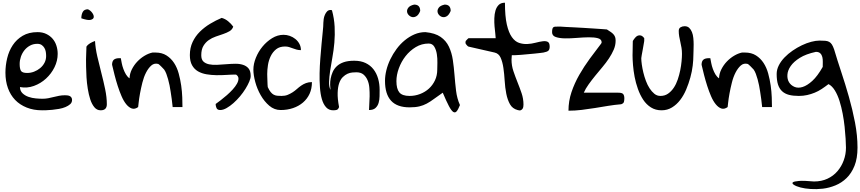

<svg xmlns="http://www.w3.org/2000/svg" viewBox="-20 -800 6255 1396"><path d="M19.5 -271.5Q19.5 -324.2 32.2 -377Q44.9 -429.7 72.8 -471.7Q100.6 -513.7 145 -540Q189.5 -566.4 252.9 -566.4Q289.1 -566.4 316.4 -553.2Q343.8 -540 362.3 -518.6Q380.9 -497.1 390.1 -468.3Q399.4 -439.5 399.4 -408.2Q399.4 -358.4 376.5 -311.5Q353.5 -264.6 314.9 -229Q276.4 -193.4 226.6 -175.3Q176.8 -157.2 125 -167Q126 -138.7 144 -121.6Q162.1 -104.5 187.5 -95.7Q212.9 -86.9 240.2 -84.5Q267.6 -82 289.1 -82Q311.5 -82 331.1 -85.9Q350.6 -89.8 370.1 -94.7Q389.6 -99.6 409.7 -103.5Q429.7 -107.4 452.1 -107.4Q460.9 -107.4 469.7 -106.4Q478.5 -105.5 486.3 -102.1Q494.1 -98.6 499 -91.3Q503.9 -84 503.9 -73.2Q503.9 -54.7 490.2 -42.5Q476.6 -30.3 455.6 -21.5Q434.6 -12.7 409.2 -8.3Q383.8 -3.9 359.9 -1.5Q335.9 1 315.9 1.5Q295.9 2 286.1 2Q223.6 2 173.8 -18.1Q124 -38.1 89.8 -73.7Q55.7 -109.4 37.6 -159.7Q19.5 -210 19.5 -271.5ZM123 -335Q123 -300.8 132.3 -285.2Q141.6 -269.5 177.7 -269.5Q203.1 -269.5 227.5 -278.8Q252 -288.1 272 -304.7Q292 -321.3 303.7 -343.8Q315.4 -366.2 315.4 -392.6Q315.4 -407.2 313 -422.9Q310.5 -438.5 302.7 -451.7Q294.9 -464.8 282.7 -473.1Q270.5 -481.4 251 -481.4Q221.7 -481.4 197.8 -468.3Q173.8 -455.1 157.2 -434.1Q140.6 -413.1 131.8 -387.2Q123 -361.3 123 -335Z M605.5 -366.2Q605.5 -372.1 606 -385.3Q606.4 -398.4 606.9 -413.1Q607.4 -427.7 607.9 -441.4Q608.4 -455.1 608.4 -460.9Q619.1 -476.6 636.2 -486.3Q653.3 -496.1 670.9 -502Q673.8 -449.2 687.5 -389.6Q701.2 -330.1 716.8 -270Q732.4 -210 744.6 -151.4Q756.8 -92.8 756.8 -42Q756.8 2 711.9 2Q684.6 2 666 -20.5Q647.5 -43 636.2 -77.6Q625 -112.3 618.2 -154.8Q611.3 -197.3 608.9 -238.3Q606.4 -279.3 606 -313.5Q605.5 -347.7 605.5 -366.2ZM619.1 -732.4Q637.7 -724.6 650.4 -707Q663.1 -689.5 661.6 -675.3Q660.2 -661.1 639.6 -655.8Q619.1 -650.4 571.3 -667Q571.3 -693.4 581.5 -712.9Q591.8 -732.4 619.1 -732.4Z M794.9 -329.1Q794.9 -354.5 807.6 -365.7Q820.3 -377 848.6 -377H858.4Q861.3 -361.3 865.2 -340.8Q869.1 -320.3 877 -298.8Q884.8 -277.3 895.5 -259.3Q906.2 -241.2 921.9 -230.5Q922.9 -264.6 939 -296.4Q955.1 -328.1 979 -353Q1002.9 -377.9 1031.7 -395Q1060.5 -412.1 1088.9 -418H1110.4Q1157.2 -418 1190.4 -397Q1223.6 -376 1245.6 -342.3Q1267.6 -308.6 1279.3 -265.6Q1291 -222.7 1297.4 -178.2Q1303.7 -133.8 1305.2 -92.3Q1306.6 -50.8 1306.6 -21.5H1235.4Q1229.5 -80.1 1220.7 -133.8Q1217.8 -155.3 1212.9 -179.2Q1208 -203.1 1202.1 -224.1Q1196.3 -245.1 1189.5 -263.2Q1182.6 -281.2 1173.8 -293.9Q1169.9 -297.9 1163.6 -304.7Q1157.2 -311.5 1150.4 -318.4Q1143.6 -325.2 1137.7 -330.1Q1131.8 -335 1130.9 -335Q1101.6 -342.8 1080.1 -323.7Q1058.6 -304.7 1042 -272.5Q1025.4 -240.2 1015.1 -199.2Q1004.9 -158.2 998 -120.6Q991.2 -83 988.3 -55.2Q985.4 -27.3 984.4 -21.5Q960 -3.9 938.5 -11.2Q917 -18.6 897.9 -42Q878.9 -65.4 863.8 -100.6Q848.6 -135.7 835.9 -175.3Q823.2 -214.8 813 -254.9Q802.7 -294.9 794.9 -329.1Z M1547.9 -43.9Q1563.5 -54.7 1585.4 -71.8Q1607.4 -88.9 1629.9 -108.4Q1652.3 -127.9 1671.9 -149.4Q1691.4 -170.9 1702.6 -190.9Q1713.9 -210.9 1713.9 -228.5Q1713.9 -246.1 1696.3 -257.8Q1665 -257.8 1627.9 -255.4Q1590.8 -252.9 1553.7 -253.4Q1516.6 -253.9 1481.9 -259.8Q1447.3 -265.6 1419.9 -281.2Q1392.6 -296.9 1376.5 -325.7Q1360.4 -354.5 1360.4 -399.4Q1360.4 -452.1 1380.4 -494.6Q1400.4 -537.1 1433.6 -569.8Q1466.8 -602.5 1508.3 -627.4Q1549.8 -652.3 1591.8 -669.9Q1617.2 -663.1 1638.7 -645.5Q1660.2 -627.9 1675.8 -606.4Q1668.9 -585 1648.9 -573.2Q1628.9 -561.5 1603 -552.7Q1577.1 -543.9 1548.8 -534.2Q1520.5 -524.4 1497.6 -508.3Q1474.6 -492.2 1459 -466.3Q1443.4 -440.4 1443.4 -398.4Q1443.4 -367.2 1459 -352.5Q1474.6 -337.9 1500 -332.5Q1525.4 -327.1 1557.6 -328.6Q1589.8 -330.1 1623.5 -333Q1657.2 -335.9 1689.5 -336.4Q1721.7 -336.9 1747.1 -328.6Q1772.5 -320.3 1787.6 -301.8Q1802.7 -283.2 1802.7 -247.1Q1802.7 -231.4 1792.5 -207Q1782.2 -182.6 1765.1 -154.8Q1748 -127 1725.1 -99.6Q1702.1 -72.3 1677.2 -50.3Q1652.3 -28.3 1627.4 -14.2Q1602.5 0 1581.1 0Q1560.5 0 1554.2 -14.6Q1547.9 -29.3 1547.9 -43.9Z M1822.3 -293.9Q1822.3 -335 1840.3 -379.9Q1858.4 -424.8 1888.7 -461.4Q1918.9 -498 1958.5 -522.5Q1998 -546.9 2042 -546.9Q2064.5 -546.9 2086.9 -539.1Q2109.4 -531.2 2127.4 -516.6Q2145.5 -502 2156.7 -481.4Q2168 -460.9 2168 -435.5Q2150.4 -435.5 2136.2 -439.5Q2122.1 -443.4 2108.4 -448.7Q2094.7 -454.1 2081.5 -458Q2068.4 -461.9 2052.7 -461.9Q2012.7 -461.9 1987.8 -441.9Q1962.9 -421.9 1948.2 -391.6Q1933.6 -361.3 1928.2 -326.7Q1922.9 -292 1922.9 -261.7Q1922.9 -256.8 1923.3 -243.2Q1923.8 -229.5 1924.3 -214.4Q1924.8 -199.2 1925.3 -185.5Q1925.8 -171.9 1926.8 -167Q1937.5 -143.6 1947.8 -130.9Q1958 -118.2 1969.7 -111.8Q1981.4 -105.5 1995.1 -104Q2008.8 -102.5 2027.3 -102.5Q2052.7 -102.5 2071.8 -110.4Q2090.8 -118.2 2107.4 -128.9Q2124 -139.6 2138.7 -152.8Q2153.3 -166 2169.4 -177.2Q2185.5 -188.5 2204.6 -195.8Q2223.6 -203.1 2248 -203.1Q2248 -155.3 2231 -118.2Q2213.9 -81.1 2183.1 -54.7Q2152.3 -28.3 2110.8 -14.2Q2069.3 0 2020.5 0Q1974.6 0 1938 -31.2Q1901.4 -62.5 1875.5 -107.9Q1849.6 -153.3 1835.9 -204.1Q1822.3 -254.9 1822.3 -293.9Z M2331.1 -634.8Q2331.1 -645.5 2333.5 -661.6Q2335.9 -677.7 2342.3 -692.4Q2348.6 -707 2358.4 -717.3Q2368.2 -727.5 2383.8 -727.5Q2384.8 -727.5 2388.7 -726.6Q2392.6 -725.6 2393.6 -725.6Q2410.2 -665 2413.1 -605.5Q2416 -545.9 2411.1 -489.7Q2406.2 -433.6 2396.5 -381.3Q2386.7 -329.1 2380.4 -285.2Q2374 -241.2 2372.6 -206.1Q2371.1 -170.9 2382.8 -146.5Q2380.9 -162.1 2380.4 -184.1Q2379.9 -206.1 2384.3 -229.5Q2388.7 -252.9 2398.9 -276.4Q2409.2 -299.8 2428.7 -318.4Q2448.2 -336.9 2479 -347.7Q2509.8 -358.4 2555.7 -358.4Q2603.5 -358.4 2638.2 -341.8Q2672.9 -325.2 2695.3 -296.4Q2717.8 -267.6 2729 -229Q2740.2 -190.4 2740.2 -146.5Q2740.2 -126 2739.7 -100.1Q2739.3 -74.2 2732.9 -52.2Q2726.6 -30.3 2710.4 -15.1Q2694.3 0 2663.1 0Q2663.1 -15.6 2665 -42.5Q2667 -69.3 2667.5 -99.6Q2668 -129.9 2665.5 -161.1Q2663.1 -192.4 2652.3 -217.3Q2641.6 -242.2 2622.6 -258.3Q2603.5 -274.4 2570.3 -274.4Q2558.6 -274.4 2541.5 -272.9Q2524.4 -271.5 2506.8 -263.7Q2489.3 -255.9 2472.7 -239.7Q2456.1 -223.6 2446.3 -195.8Q2436.5 -168 2435.1 -125.5Q2433.6 -83 2445.3 -21.5Q2438.5 -3.9 2428.2 -1Q2418 2 2402.3 2Q2371.1 2 2351.1 -20Q2331.1 -42 2320.3 -79.1Q2309.6 -116.2 2306.2 -165Q2302.7 -213.9 2303.7 -267.1Q2304.7 -320.3 2309.1 -375.5Q2313.5 -430.7 2317.9 -480Q2322.3 -529.3 2326.7 -569.8Q2331.1 -610.4 2331.1 -634.8Z M3199.2 -126Q3162.1 -100.6 3135.3 -80.6Q3108.4 -60.5 3083 -46.9Q3057.6 -33.2 3028.8 -26.4Q3000 -19.5 2958 -19.5Q2867.2 -19.5 2823.2 -67.9Q2779.3 -116.2 2779.3 -211.9Q2779.3 -249 2789.1 -289.1Q2798.8 -329.1 2817.9 -368.7Q2836.9 -408.2 2863.3 -443.8Q2889.6 -479.5 2922.9 -506.8Q2956.1 -534.2 2993.7 -550.3Q3031.2 -566.4 3073.2 -566.4Q3143.6 -559.6 3183.6 -531.7Q3223.6 -503.9 3244.1 -460.4Q3264.6 -417 3272.5 -363.8Q3280.3 -310.5 3284.7 -253.9Q3289.1 -197.3 3295.9 -140.6Q3302.7 -84 3324.2 -36.1Q3311.5 -3.9 3300.3 9.3Q3289.1 22.5 3275.4 13.7Q3261.7 4.9 3243.7 -29.3Q3225.6 -63.5 3199.2 -126ZM2862.3 -210Q2862.3 -154.3 2883.3 -128.4Q2904.3 -102.5 2958 -102.5Q2998 -102.5 3034.7 -116.7Q3071.3 -130.9 3098.6 -155.8Q3126 -180.7 3142.6 -215.8Q3159.2 -251 3159.2 -293.9Q3159.2 -311.5 3160.2 -343.3Q3161.1 -375 3156.2 -406.2Q3151.4 -437.5 3137.7 -460.4Q3124 -483.4 3096.7 -483.4Q3045.9 -483.4 3002.9 -457.5Q2960 -431.6 2928.7 -391.6Q2897.5 -351.6 2879.9 -303.2Q2862.3 -254.9 2862.3 -210ZM2991.2 -766.6Q3035.2 -766.6 3035.2 -720.7Q3024.4 -692.4 3008.3 -682.6Q2992.2 -672.9 2977.5 -675.8Q2962.9 -678.7 2951.7 -690.4Q2940.4 -702.1 2939.5 -716.8Q2938.5 -731.4 2950.2 -745.6Q2961.9 -759.8 2991.2 -766.6ZM3212.9 -766.6Q3256.8 -766.6 3256.8 -720.7Q3245.1 -692.4 3229.5 -682.6Q3213.9 -672.9 3198.7 -675.8Q3183.6 -678.7 3172.9 -690.4Q3162.1 -702.1 3161.1 -716.8Q3160.2 -731.4 3171.4 -745.6Q3182.6 -759.8 3212.9 -766.6Z M3364.3 -492.2Q3364.3 -495.1 3365.2 -497.1Q3365.2 -499 3366.2 -502Q3370.1 -506.8 3377.9 -514.6Q3385.7 -522.5 3387.7 -522.5H3584Q3584 -533.2 3581.1 -556.6Q3578.1 -580.1 3575.7 -608.4Q3573.2 -636.7 3574.2 -667.5Q3575.2 -698.2 3582.5 -723.1Q3589.8 -748 3606 -764.2Q3622.1 -780.3 3651.4 -780.3Q3651.4 -681.6 3665 -622.1Q3678.7 -562.5 3701.7 -530.3Q3724.6 -498 3753.9 -488.3Q3783.2 -478.5 3814 -480Q3844.7 -481.4 3874 -489.3Q3903.3 -497.1 3926.3 -500Q3949.2 -502.9 3962.9 -495.6Q3976.6 -488.3 3976.6 -460.9Q3976.6 -440.4 3967.3 -431.6Q3958 -422.9 3931.6 -418Q3923.8 -417 3905.8 -414.6Q3887.7 -412.1 3865.2 -410.2Q3842.8 -408.2 3817.4 -405.8Q3792 -403.3 3769.5 -401.4Q3747.1 -399.4 3728.5 -398.9Q3710 -398.4 3701.2 -398.4Q3701.2 -393.6 3700.2 -381.8Q3699.2 -370.1 3699.2 -366.2Q3699.2 -323.2 3712.9 -282.7Q3726.6 -242.2 3742.7 -202.1Q3758.8 -162.1 3772.5 -122.1Q3786.1 -82 3786.1 -39.1Q3786.1 -31.2 3784.7 -22.9Q3783.2 -14.6 3778.8 -8.3Q3774.4 -2 3766.1 1.5Q3757.8 4.9 3743.2 0Q3706.1 -9.8 3688 -42Q3669.9 -74.2 3661.1 -118.7Q3652.3 -163.1 3649.4 -212.9Q3646.5 -262.7 3640.1 -306.2Q3633.8 -349.6 3620.1 -380.4Q3606.4 -411.1 3576.2 -418L3387.7 -460.9Q3383.8 -460.9 3376 -469.2Q3368.2 -477.5 3366.2 -481.4Q3365.2 -483.4 3365.2 -486.3Q3364.3 -488.3 3364.3 -492.2Z M4349.6 -481.4Q4351.6 -483.4 4353 -486.8Q4354.5 -490.2 4354.5 -492.2Q4354.5 -514.6 4327.6 -522Q4300.8 -529.3 4260.7 -528.8Q4220.7 -528.3 4174.3 -524.4Q4127.9 -520.5 4087.9 -521Q4047.9 -521.5 4021 -530.8Q3994.1 -540 3994.1 -565.4Q3994.1 -582 3996.6 -590.3Q3999 -598.6 4003.9 -602.1Q4008.8 -605.5 4016.1 -606Q4023.4 -606.4 4032.2 -606.4H4057.6Q4069.3 -605.5 4095.7 -604Q4122.1 -602.5 4155.3 -601.1Q4188.5 -599.6 4225.1 -597.2Q4261.7 -594.7 4294.4 -592.8Q4327.1 -590.8 4353 -588.9Q4378.9 -586.9 4392.6 -585.9Q4410.2 -575.2 4422.4 -566.4Q4434.6 -557.6 4441.9 -548.8Q4449.2 -540 4452.6 -529.8Q4456.1 -519.5 4456.1 -503.9Q4456.1 -470.7 4442.4 -439Q4428.7 -407.2 4407.7 -375.5Q4386.7 -343.8 4359.9 -312Q4333 -280.3 4307.6 -249Q4282.2 -217.8 4259.8 -186.5Q4237.3 -155.3 4224.6 -126H4475.6Q4503.9 -126 4511.7 -115.2Q4519.5 -104.5 4519.5 -85Q4519.5 -71.3 4516.6 -59.6Q4513.7 -47.9 4496.1 -42Q4449.2 -38.1 4401.4 -30.3Q4353.5 -22.5 4305.7 -14.6Q4257.8 -6.8 4209.5 -1Q4161.1 4.9 4113.3 4.9Q4113.3 -65.4 4135.3 -130.4Q4157.2 -195.3 4191.9 -255.9Q4226.6 -316.4 4268.1 -373Q4309.6 -429.7 4349.6 -481.4Z M4579.1 -398.4Q4579.1 -404.3 4579.6 -419.4Q4580.1 -434.6 4580.1 -451.2Q4580.1 -467.8 4580.6 -481.9Q4581.1 -496.1 4581.1 -502Q4587.9 -513.7 4597.2 -524.9Q4606.4 -536.1 4616.7 -540.5Q4627 -544.9 4639.2 -542Q4651.4 -539.1 4664.1 -522.5V-514.6V-502Q4663.1 -497.1 4660.2 -479Q4657.2 -460.9 4653.3 -439.5Q4649.4 -418 4646 -399.9Q4642.6 -381.8 4642.6 -377Q4642.6 -358.4 4646.5 -330.6Q4650.4 -302.7 4657.7 -272.5Q4665 -242.2 4676.3 -211.9Q4687.5 -181.6 4703.1 -157.7Q4718.8 -133.8 4737.8 -118.2Q4756.8 -102.5 4782.2 -102.5Q4813.5 -102.5 4837.4 -119.1Q4861.3 -135.7 4878.9 -162.1Q4896.5 -188.5 4907.7 -221.7Q4918.9 -254.9 4925.8 -288.6Q4932.6 -322.3 4935.5 -353.5Q4938.5 -384.8 4938.5 -408.2Q4938.5 -431.6 4935.1 -452.6Q4931.6 -473.6 4926.8 -494.1Q4921.9 -514.6 4918.5 -534.7Q4915 -554.7 4915 -575.2Q4915 -593.8 4928.2 -601.6Q4941.4 -609.4 4958 -609.4Q4978.5 -609.4 4991.2 -597.2Q5003.9 -585 5011.2 -566.4Q5018.6 -547.9 5021 -523.9Q5023.4 -500 5023.4 -476.6Q5023.4 -453.1 5022.5 -432.1Q5021.5 -411.1 5021.5 -398.4Q5021.5 -365.2 5016.6 -323.2Q5011.7 -281.2 4999.5 -236.8Q4987.3 -192.4 4969.2 -149.4Q4951.2 -106.4 4925.3 -72.8Q4899.4 -39.1 4865.7 -18.6Q4832 2 4790 2Q4746.1 2 4712.9 -19Q4679.7 -40 4656.7 -74.7Q4633.8 -109.4 4618.2 -153.3Q4602.5 -197.3 4594.2 -241.2Q4585.9 -285.2 4582.5 -326.7Q4579.1 -368.2 4579.1 -398.4Z M5081.1 -329.1Q5081.1 -354.5 5093.8 -365.7Q5106.4 -377 5134.8 -377H5144.5Q5147.5 -361.3 5151.4 -340.8Q5155.3 -320.3 5163.1 -298.8Q5170.9 -277.3 5181.6 -259.3Q5192.4 -241.2 5208 -230.5Q5209 -264.6 5225.1 -296.4Q5241.2 -328.1 5265.1 -353Q5289.1 -377.9 5317.9 -395Q5346.7 -412.1 5375 -418H5396.5Q5443.4 -418 5476.6 -397Q5509.8 -376 5531.7 -342.3Q5553.7 -308.6 5565.4 -265.6Q5577.1 -222.7 5583.5 -178.2Q5589.8 -133.8 5591.3 -92.3Q5592.8 -50.8 5592.8 -21.5H5521.5Q5515.6 -80.1 5506.8 -133.8Q5503.9 -155.3 5499 -179.2Q5494.1 -203.1 5488.3 -224.1Q5482.4 -245.1 5475.6 -263.2Q5468.8 -281.2 5460 -293.9Q5456.1 -297.9 5449.7 -304.7Q5443.4 -311.5 5436.5 -318.4Q5429.7 -325.2 5423.8 -330.1Q5418 -335 5417 -335Q5387.7 -342.8 5366.2 -323.7Q5344.7 -304.7 5328.1 -272.5Q5311.5 -240.2 5301.3 -199.2Q5291 -158.2 5284.2 -120.6Q5277.3 -83 5274.4 -55.2Q5271.5 -27.3 5270.5 -21.5Q5246.1 -3.9 5224.6 -11.2Q5203.1 -18.6 5184.1 -42Q5165 -65.4 5149.9 -100.6Q5134.8 -135.7 5122.1 -175.3Q5109.4 -214.8 5099.1 -254.9Q5088.9 -294.9 5081.1 -329.1Z M5898.4 519.5Q5953.1 519.5 5996.1 499.5Q6039.1 479.5 6068.8 444.8Q6098.6 410.2 6114.7 365.7Q6130.9 321.3 6130.9 273.4Q6130.9 249 6128.4 209Q6126 168.9 6121.1 122.1Q6116.2 75.2 6106.9 26.4Q6097.7 -22.5 6084 -65.9Q6070.3 -109.4 6050.3 -142.1Q6030.3 -174.8 6003.9 -188.5Q5978.5 -168.9 5954.1 -152.8Q5929.7 -136.7 5903.3 -126Q5877 -115.2 5848.6 -108.9Q5820.3 -102.5 5788.1 -102.5Q5746.1 -102.5 5716.3 -110.4Q5686.5 -118.2 5666.5 -136.7Q5646.5 -155.3 5636.7 -185.5Q5627 -215.8 5627 -261.7Q5627 -293.9 5642.6 -324.7Q5658.2 -355.5 5684.1 -382.3Q5710 -409.2 5742.7 -431.6Q5775.4 -454.1 5810.1 -470.7Q5844.7 -487.3 5878.4 -496.1Q5912.1 -504.9 5938.5 -504.9Q5963.9 -504.9 5980.5 -503.4Q5997.1 -502 6008.8 -495.6Q6020.5 -489.3 6028.8 -476.1Q6037.1 -462.9 6044.9 -440.4Q6067.4 -364.3 6096.7 -276.4Q6126 -188.5 6152.3 -95.7Q6178.7 -2.9 6196.8 91.3Q6214.8 185.5 6214.8 273.4Q6214.8 351.6 6192.9 405.8Q6170.9 460 6135.3 494.6Q6099.6 529.3 6054.2 547.9Q6008.8 566.4 5962.9 571.8Q5917 577.1 5874 574.2Q5831.1 571.3 5799.8 563Q5768.6 554.7 5752.4 543.9Q5736.3 533.2 5744.6 525.9Q5752.9 518.6 5789.1 515.6Q5825.2 512.7 5898.4 519.5ZM5912.1 -422.9Q5839.8 -407.2 5795.4 -379.4Q5751 -351.6 5729 -319.8Q5707 -288.1 5705.1 -256.3Q5703.1 -224.6 5716.8 -202.1Q5730.5 -179.7 5756.3 -168.5Q5782.2 -157.2 5815.4 -167.5Q5848.6 -177.7 5886.2 -211.9Q5923.8 -246.1 5961.9 -313.5Q5961.9 -330.1 5962.4 -349.6Q5962.9 -369.1 5959 -385.3Q5955.1 -401.4 5944.3 -412.1Q5933.6 -422.9 5912.1 -422.9Z"/></svg>

Font: Gloria Hallelujah
Style: Regular
Weight: 400
Designer: Kimberly Geswein
Foundry: Kimberly Geswein
Version: Version 1.004 2010